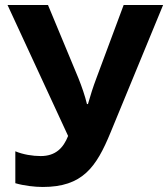

<svg xmlns="http://www.w3.org/2000/svg" viewBox="-20 -734 669 764"><path d="M629 -714H472L364 -424C351 -390 339 -352 330 -320H326C318 -353 306 -388 292 -423L171 -714H10L251 -193C232 -145 201 -113 142 -113C110 -113 72 -119 41 -132V-5C75 5 118 10 150 10C308 10 363 -68 420 -207Z"/></svg>

Font: Noto Sans Display
Style: Bold
Weight: 700
Designer: Monotype Design Team
Foundry: Monotype Imaging Inc.
Version: Version 1.900